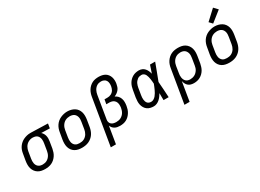

<svg xmlns="http://www.w3.org/2000/svg" viewBox="-33 -1642 3665 2709"><g transform="rotate(-30 1800.0 -288.0)"><path d="M252 8Q221 8 191.5 2Q162 -4 137.5 -19.5Q113 -35 96 -58.5Q79 -82 71 -110Q63 -138 63 -168.5Q63 -199 68 -230L87 -340Q91 -366 100 -392Q109 -418 125.5 -441.5Q142 -465 164 -483.5Q186 -502 211.5 -513.5Q237 -525 263.5 -531.5Q290 -538 317 -538Q321 -538 325 -538Q329 -538 333 -538L605 -530L593 -457L455 -461Q471 -447 482 -428.5Q493 -410 498 -389.5Q503 -369 503 -346Q503 -323 499 -300L481 -190Q476 -164 467 -137.5Q458 -111 442.5 -87.5Q427 -64 405.5 -44.5Q384 -25 358.5 -13Q333 -1 305.5 3.5Q278 8 252 8ZM253 -65Q271 -65 289 -69Q307 -73 323 -82Q339 -91 352.5 -104.5Q366 -118 375.5 -134Q385 -150 390.5 -167.5Q396 -185 399 -202L417 -312Q420 -330 421 -347.5Q422 -365 419.5 -381.5Q417 -398 410 -413.5Q403 -429 391 -440.5Q379 -452 363 -457.5Q347 -463 330 -464L321 -465Q318 -465 316 -465Q314 -465 312 -465Q294 -465 276.5 -460Q259 -455 243 -446Q227 -437 214 -424Q201 -411 191.5 -395Q182 -379 176.5 -362Q171 -345 168 -328L150 -218Q147 -199 146.5 -180Q146 -161 149.5 -143.5Q153 -126 162 -110.5Q171 -95 185 -84.5Q199 -74 216.5 -69.5Q234 -65 253 -65Z M853 8Q822 8 792.5 2Q763 -4 738 -19Q713 -34 696 -57.5Q679 -81 671 -109Q663 -137 663 -168Q663 -199 668 -230L687 -340Q691 -367 700.5 -393.5Q710 -420 726 -444Q742 -468 765 -487Q788 -506 814.5 -517.5Q841 -529 868 -535Q895 -541 923 -541Q954 -541 983 -533.5Q1012 -526 1037 -511Q1062 -496 1079 -472.5Q1096 -449 1104 -421Q1112 -393 1112 -362Q1112 -331 1107 -300L1089 -190Q1084 -163 1074.5 -136.5Q1065 -110 1049 -86Q1033 -62 1010 -43Q987 -24 961 -12.5Q935 -1 907.5 3.5Q880 8 853 8ZM854 -66Q873 -66 891 -69Q909 -72 926 -80.5Q943 -89 957.5 -102.5Q972 -116 982 -132.5Q992 -149 998 -166.5Q1004 -184 1007 -202L1025 -312Q1028 -331 1029 -350Q1030 -369 1026 -387Q1022 -405 1012.5 -420.5Q1003 -436 988.5 -446Q974 -456 956 -460.5Q938 -465 919 -465Q901 -465 883 -461Q865 -457 848 -448.5Q831 -440 817 -426.5Q803 -413 793 -397Q783 -381 777 -363.5Q771 -346 768 -328L750 -218Q747 -199 746.5 -180Q746 -161 749.5 -143.5Q753 -126 762 -110.5Q771 -95 785 -84.5Q799 -74 817 -70Q835 -66 854 -66Z M1204 205 1329 -545Q1333 -571 1341.5 -596.5Q1350 -622 1364.5 -646Q1379 -670 1400 -689.5Q1421 -709 1445.5 -721.5Q1470 -734 1497 -738.5Q1524 -743 1550 -743Q1577 -743 1604 -737.5Q1631 -732 1653.5 -719Q1676 -706 1692 -685Q1708 -664 1716 -639Q1724 -614 1725 -586Q1726 -558 1721 -531Q1717 -508 1709.5 -486Q1702 -464 1687 -445Q1672 -426 1652 -412Q1632 -398 1610 -389Q1636 -377 1655 -356.5Q1674 -336 1683.5 -309.5Q1693 -283 1693.5 -253.5Q1694 -224 1689 -194Q1689 -194 1689 -194Q1689 -194 1689 -194V-193Q1685 -167 1677 -141.5Q1669 -116 1654.5 -92Q1640 -68 1620 -48Q1600 -28 1575.5 -15Q1551 -2 1524.5 3Q1498 8 1472 8Q1450 8 1428 4Q1406 0 1387 -10.5Q1368 -21 1354.5 -37.5Q1341 -54 1334 -74L1288 205ZM1451 -65Q1470 -65 1489 -68.5Q1508 -72 1525.5 -81Q1543 -90 1558 -104Q1573 -118 1583 -135Q1593 -152 1599 -170.5Q1605 -189 1608 -207Q1612 -234 1610 -261.5Q1608 -289 1593.5 -311Q1579 -333 1554.5 -343Q1530 -353 1502 -353H1453L1466 -426H1514Q1529 -426 1544 -429Q1559 -432 1573 -439Q1587 -446 1599 -457Q1611 -468 1619 -481.5Q1627 -495 1631.5 -510Q1636 -525 1639 -539Q1643 -563 1641 -587.5Q1639 -612 1627.5 -631Q1616 -650 1594 -660Q1572 -670 1548 -670Q1531 -670 1513.5 -666Q1496 -662 1480.5 -652.5Q1465 -643 1452.5 -629Q1440 -615 1431.5 -599Q1423 -583 1418 -566.5Q1413 -550 1410 -533L1349 -163Q1345 -142 1351 -121.5Q1357 -101 1372.5 -88Q1388 -75 1409 -70Q1430 -65 1451 -65Z M2021 8Q1992 8 1964 1Q1936 -6 1914.5 -22.5Q1893 -39 1879 -63Q1865 -87 1859 -114.5Q1853 -142 1854.5 -171.5Q1856 -201 1860 -230L1879 -340Q1883 -365 1890.5 -390Q1898 -415 1911.5 -438.5Q1925 -462 1944.5 -481.5Q1964 -501 1987.5 -514Q2011 -527 2037 -532.5Q2063 -538 2088 -538Q2115 -538 2139.5 -527.5Q2164 -517 2181 -497.5Q2198 -478 2208.5 -454Q2219 -430 2225 -405Q2236 -436 2246.5 -467.5Q2257 -499 2267 -530H2351Q2325 -462 2300 -393.5Q2275 -325 2248 -257Q2254 -193 2257.5 -128.5Q2261 -64 2265 0H2182Q2181 -29 2181 -57.5Q2181 -86 2181 -114Q2167 -91 2151 -69.5Q2135 -48 2115 -30.5Q2095 -13 2070.5 -2.5Q2046 8 2021 8ZM2021 -66Q2043 -66 2063 -78.5Q2083 -91 2097.5 -108.5Q2112 -126 2123.5 -146Q2135 -166 2144.5 -186.5Q2154 -207 2162.5 -227.5Q2171 -248 2179 -269Q2178 -289 2176 -309Q2174 -329 2171 -348.5Q2168 -368 2163 -387.5Q2158 -407 2149.5 -424Q2141 -441 2125 -452.5Q2109 -464 2088 -464Q2072 -464 2055 -460Q2038 -456 2024 -445.5Q2010 -435 1998.5 -421.5Q1987 -408 1979.5 -392.5Q1972 -377 1967.5 -360.5Q1963 -344 1960 -328L1942 -218Q1939 -201 1938 -183.5Q1937 -166 1938.5 -149.5Q1940 -133 1945.5 -117Q1951 -101 1961.5 -89Q1972 -77 1988 -71.5Q2004 -66 2021 -66Z M2404 205 2495 -340Q2499 -366 2508 -392.5Q2517 -419 2532.5 -442.5Q2548 -466 2569.5 -485.5Q2591 -505 2617 -517Q2643 -529 2670 -533.5Q2697 -538 2723 -538Q2754 -538 2783.5 -532Q2813 -526 2837.5 -510.5Q2862 -495 2879 -471.5Q2896 -448 2904 -420Q2912 -392 2912 -361.5Q2912 -331 2907 -300L2889 -190Q2884 -165 2876 -139.5Q2868 -114 2854.5 -91Q2841 -68 2821 -48.5Q2801 -29 2777 -16Q2753 -3 2727.5 2.5Q2702 8 2676 8Q2650 8 2626 1.5Q2602 -5 2584 -20.5Q2566 -36 2555 -58Q2544 -80 2539 -104L2488 205ZM2656 -65Q2674 -65 2692 -69Q2710 -73 2727 -81.5Q2744 -90 2758 -103.5Q2772 -117 2782.5 -133Q2793 -149 2798.5 -166.5Q2804 -184 2807 -202L2825 -312Q2828 -331 2829 -350Q2830 -369 2826 -386.5Q2822 -404 2813 -419.5Q2804 -435 2790 -445.5Q2776 -456 2758.5 -460.5Q2741 -465 2722 -465Q2705 -465 2687 -461Q2669 -457 2652.5 -448Q2636 -439 2622.5 -425.5Q2609 -412 2599.5 -396Q2590 -380 2584.5 -362.5Q2579 -345 2576 -328L2560 -227Q2556 -208 2555 -189Q2554 -170 2557 -151.5Q2560 -133 2567.5 -116.5Q2575 -100 2588 -88Q2601 -76 2618.5 -70.5Q2636 -65 2656 -65Z M3253 8Q3222 8 3192.5 2Q3163 -4 3138 -19Q3113 -34 3096 -57.5Q3079 -81 3071 -109Q3063 -137 3063 -168Q3063 -199 3068 -230L3087 -340Q3091 -367 3100.5 -393.5Q3110 -420 3126 -444Q3142 -468 3165 -487Q3188 -506 3214.5 -517.5Q3241 -529 3268 -535Q3295 -541 3323 -541Q3354 -541 3383 -533.5Q3412 -526 3437 -511Q3462 -496 3479 -472.5Q3496 -449 3504 -421Q3512 -393 3512 -362Q3512 -331 3507 -300L3489 -190Q3484 -163 3474.5 -136.5Q3465 -110 3449 -86Q3433 -62 3410 -43Q3387 -24 3361 -12.5Q3335 -1 3307.5 3.5Q3280 8 3253 8ZM3254 -66Q3273 -66 3291 -69Q3309 -72 3326 -80.5Q3343 -89 3357.5 -102.5Q3372 -116 3382 -132.5Q3392 -149 3398 -166.5Q3404 -184 3407 -202L3425 -312Q3428 -331 3429 -350Q3430 -369 3426 -387Q3422 -405 3412.5 -420.5Q3403 -436 3388.5 -446Q3374 -456 3356 -460.5Q3338 -465 3319 -465Q3301 -465 3283 -461Q3265 -457 3248 -448.5Q3231 -440 3217 -426.5Q3203 -413 3193 -397Q3183 -381 3177 -363.5Q3171 -346 3168 -328L3150 -218Q3147 -199 3146.5 -180Q3146 -161 3149.5 -143.5Q3153 -126 3162 -110.5Q3171 -95 3185 -84.5Q3199 -74 3217 -70Q3235 -66 3254 -66ZM3328 -585 3281 -635 3438 -781 3497 -719Z"/></g></svg>

Font: Iosevka Curly Slab Extended
Style: Italic
Weight: 400
Width: 7
Italic angle: -9°
Monospace: yes
Designer: Belleve Invis
Foundry: Belleve Invis
Version: Version 11.1.0; ttfautohint (v1.8.3)